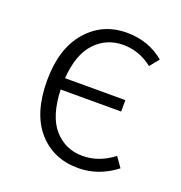

<svg xmlns="http://www.w3.org/2000/svg" viewBox="-104 -625 686 727"><g transform="rotate(20 238.5 -261.5)"><path d="M287 11Q187 11 125.5 -59Q64 -129 64 -261Q64 -389 126.5 -461.5Q189 -534 287 -534Q375 -534 438 -481L408 -444Q354 -486 290 -486Q223 -486 177.5 -438Q132 -390 125 -292H368V-246H124Q128 -139 173 -88.5Q218 -38 287 -38Q353 -38 411 -83L439 -43Q369 11 287 11Z"/></g></svg>

Font: Trujillo Light
Style: Regular
Weight: 300
Designer: Fira Sans original fonts by bBox Type GmbH, Carrois Corporate GbR, & Edenspiekermann AG / Changes by Cristiano Sobral
Foundry: Fira Sans original fonts by bBox Type GmbH, Carrois Corporate GbR, & Edenspiekermann AG / Changes by Cristiano Sobral
Version: Version 4.301;July 28, 2020;FontCreator 13.0.0.2655 64-bit